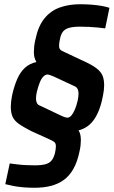

<svg xmlns="http://www.w3.org/2000/svg" viewBox="-20 -716 538 907"><path d="M143 171Q118 171 92 169Q66 167 43 162.5Q20 158 5 154L26 56Q41 58 61 60.5Q81 63 103 64Q125 65 144 65Q177 65 196 59.5Q215 54 225 40.5Q235 27 240 6Q242 -4 243 -11.5Q244 -19 244 -25Q244 -39 236.5 -45Q229 -51 213 -58L127 -97Q88 -117 67.5 -132Q47 -147 39 -165.5Q31 -184 31 -212Q31 -223 32.5 -236Q34 -249 37 -265Q47 -310 61.5 -343Q76 -376 98 -396Q120 -416 152 -423Q146 -433 143 -444.5Q140 -456 140 -470Q140 -482 141.5 -496.5Q143 -511 147 -528Q160 -592 189.5 -628.5Q219 -665 262 -680.5Q305 -696 359 -696Q385 -696 411.5 -694Q438 -692 460.5 -688Q483 -684 497 -679L477 -582Q462 -584 442 -586Q422 -588 400 -589Q378 -590 358 -590Q326 -590 306.5 -584.5Q287 -579 277 -566Q267 -553 263 -530Q261 -521 260 -513.5Q259 -506 259 -500Q259 -491 262 -485.5Q265 -480 272 -476Q279 -472 289 -468L374 -428Q414 -410 435 -394Q456 -378 464 -359.5Q472 -341 472 -313Q472 -302 470.5 -289Q469 -276 466 -262Q457 -215 441.5 -181.5Q426 -148 404 -128Q382 -108 351 -100Q357 -91 359.5 -79.5Q362 -68 362 -54Q362 -42 360.5 -28.5Q359 -15 355 2Q345 50 326 83Q307 116 280 135Q253 154 219 162.5Q185 171 143 171ZM297 -160Q308 -160 316.5 -169.5Q325 -179 333 -197Q341 -215 347 -241Q349 -251 350 -259Q351 -267 351 -274Q351 -287 347 -295Q343 -303 336 -307L235 -354Q224 -359 216 -361.5Q208 -364 204 -364Q195 -364 185.5 -355Q176 -346 168.5 -328Q161 -310 154 -282Q152 -273 151 -265Q150 -257 150 -250Q150 -238 154.5 -229Q159 -220 171 -216L268 -170Q278 -165 286 -162.5Q294 -160 297 -160Z"/></svg>

Font: Saira Condensed SemiBold
Style: Italic
Weight: 600
Width: 3
Italic angle: -12°
Designer: Hector Gatti with collaboration of the Omnibus-Type team
Foundry: Omnibus-Type
Version: Version 1.101